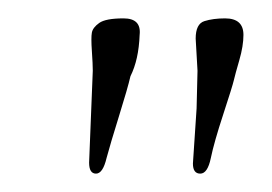

<svg xmlns="http://www.w3.org/2000/svg" viewBox="-20 -480 296 209"><path d="M132 -442Q131 -415 122 -397Q119 -384 109.5 -353.5Q100 -323 96 -308Q92 -291 84.5 -291Q77 -291 77 -303L81 -403Q81 -410 80 -424.5Q79 -439 80 -444.5Q81 -450 88 -455Q95 -460 114.5 -460Q134 -460 132 -442ZM225 -460Q245 -460 245 -442Q245 -430 240.5 -414.5Q236 -399 234.5 -392.5Q233 -386 223 -355.5Q213 -325 209.5 -308Q206 -291 198 -291Q190 -291 190 -302L194 -362Q195 -402 195 -403L193 -438Q193 -454 202.5 -457Q212 -460 225 -460Z"/></svg>

Font: Allura
Style: Regular
Weight: 400
Designer: Robert E. Leuschke
Foundry: Robert E. Leuschke
Version: Version 1.004